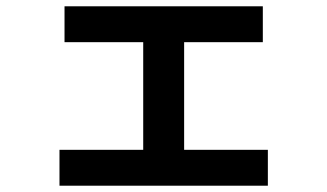

<svg xmlns="http://www.w3.org/2000/svg" viewBox="-20 -585 1040 610"><path d="M169 5V-109H435V-451H185V-565H815V-451H565V-109H831V5Z"/></svg>

Font: M PLUS 2
Style: Bold
Weight: 700
Designer: Coji Morishita
Foundry: UNDERFOREST DESIGN
Version: Version 1.001